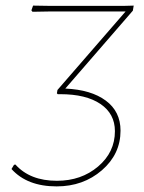

<svg xmlns="http://www.w3.org/2000/svg" viewBox="-20 -658 515 685"><path d="M182 7Q77 7 21 -55L30 -70L35 -71Q87 -13 183 -13Q270 -13 330 -64Q390 -115 390 -190Q390 -252 338.5 -287Q287 -322 195 -322H186L183 -325L185 -337L428 -617H153L96 -616L92 -621L98 -638L161 -637H420L457 -638L454 -620L213 -342Q305 -338 357.5 -299Q410 -260 410 -192Q410 -108 343.5 -50.5Q277 7 182 7Z"/></svg>

Font: Alegreya Sans Thin
Style: Italic
Weight: 100
Italic angle: -7°
Designer: Juan Pablo del Peral
Foundry: Huerta Tipografica
Version: Version 2.007